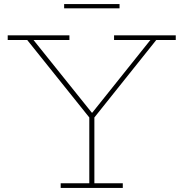

<svg xmlns="http://www.w3.org/2000/svg" viewBox="-20 -926 904 946"><path d="M750 -729 444 -346H421L114 -729H18V-752H322V-729H145L441 -360L419 -371H446L426 -360L721 -729H542V-752H846V-729ZM445 -365V-23H585V0H279V-23H420V-365ZM569 -906V-885H296V-906Z"/></svg>

Font: Hepta Slab ExtraLight ExtraLight
Style: Regular
Weight: 250
Version: Version 1.102